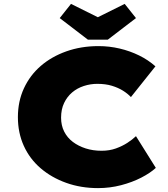

<svg xmlns="http://www.w3.org/2000/svg" viewBox="-20 -957 866 987"><path d="M484 10Q396 10 320.5 -17Q245 -44 189 -92Q133 -140 102.5 -207Q72 -274 72 -355Q72 -436 103 -503Q134 -570 189.5 -618Q245 -666 321 -693Q397 -720 486 -720Q542 -720 595 -707.5Q648 -695 695 -672Q742 -649 779 -616L653 -458Q636 -476 612 -491Q588 -506 555.5 -516Q523 -526 480 -526Q445 -526 411 -515Q377 -504 351 -482Q325 -460 309.5 -427.5Q294 -395 294 -352Q294 -312 310 -280.5Q326 -249 354.5 -227.5Q383 -206 420.5 -194Q458 -182 502 -182Q543 -182 576 -194Q609 -206 634.5 -222.5Q660 -239 679 -257L781 -94Q753 -68 706.5 -44Q660 -20 602.5 -5Q545 10 484 10ZM432 -753 287 -864 345 -937 498 -861H468L621 -937L679 -864L534 -753Z"/></svg>

Font: Lexend Exa Black
Style: Regular
Weight: 900
Designer: Bonnie Shaver-Troup, Thomas Jockin
Foundry: Lexend
Version: Version 1.007